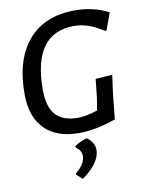

<svg xmlns="http://www.w3.org/2000/svg" viewBox="-97 -714 772 1036"><g transform="rotate(-10 289.0 -196.5)"><path d="M387 -648Q487 -648 570 -605L537 -513L527 -511Q445 -566 368 -566Q142 -566 142 -256Q142 -162 181.5 -118Q221 -74 304 -74Q345 -74 411 -95L422 -162L433 -264L525 -271L512 -176L497 -31Q386 8 296 8Q171 8 106 -59.5Q41 -127 41 -249Q41 -440 131 -544Q221 -648 387 -648ZM330 43Q371 73 371 113Q371 183 272 255L240 227V219Q293 177 293 132Q293 103 263 82V73Q293 53 330 43Z"/></g></svg>

Font: Alegreya Sans SC Medium
Style: Italic
Weight: 500
Italic angle: -7°
Designer: Juan Pablo del Peral
Foundry: Huerta Tipografica
Version: Version 2.007